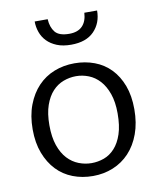

<svg xmlns="http://www.w3.org/2000/svg" viewBox="-79 -743 675 815"><g transform="rotate(-10 258.5 -335.5)"><path d="M478 -240Q478 -181 461 -134.5Q444 -88 414 -56Q384 -24 343.5 -7.5Q303 9 257 9Q210 9 170 -6.5Q130 -22 101 -52.5Q72 -83 55 -127.5Q38 -172 38 -230Q38 -289 55.5 -335Q73 -381 103 -412.5Q133 -444 173.5 -460Q214 -476 261 -476Q307 -476 347 -461Q387 -446 416 -416Q445 -386 461.5 -342Q478 -298 478 -240ZM405 -235Q405 -284 392.5 -319.5Q380 -355 359.5 -377.5Q339 -400 312.5 -410.5Q286 -421 258 -421Q230 -421 203.5 -411Q177 -401 156.5 -379Q136 -357 123.5 -321.5Q111 -286 111 -235Q111 -184 123.5 -148Q136 -112 157 -89.5Q178 -67 205 -56.5Q232 -46 260 -46Q288 -46 314 -55.5Q340 -65 360.5 -87.5Q381 -110 393 -146Q405 -182 405 -235ZM182 -680Q184 -645 201 -624Q218 -603 262 -603Q299 -603 318.5 -623Q338 -643 340 -680H395Q395 -626 361 -591Q327 -556 262 -556Q226 -556 200.5 -566.5Q175 -577 158.5 -594Q142 -611 134 -633.5Q126 -656 126 -680Z"/></g></svg>

Font: Mukta Malar Light
Style: Regular
Weight: 300
Designer: Aadarsh Rajan, Girish Dalvi, Yashodeep Gholap
Foundry: Ek Type
Version: Version 2.538;PS 1.000;hotconv 16.6.51;makeotf.lib2.5.65220;